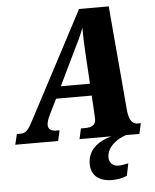

<svg xmlns="http://www.w3.org/2000/svg" viewBox="-100 -766 853 1057"><g transform="rotate(-5 326.5 -237.0)"><path d="M-38 0H199L212 -58H197C165 -58 149 -69 149 -93C149 -107 155 -125 167 -150L208 -233H405L411 -127C411 -119 412 -111 412 -102C412 -69 389 -58 351 -58H330L317 0H492C415 21 361 67 361 141C361 205 404 240 478 240C507 240 535 234 559 224L573 156C551 161 533 164 516 164C488 164 467 144 467 115C467 52 533 12 575 0H648L661 -58H642C604 -58 593 -101 590 -147L541 -714H377L72 -136C40 -74 27 -58 -4 -58H-24ZM324 -473C355 -536 368 -561 386 -609C386 -561 388 -523 391 -464L401 -299H240Z"/></g></svg>

Font: Noto Serif Condensed Black
Style: Italic
Weight: 900
Width: 3
Italic angle: -12°
Designer: Monotype Design Team
Foundry: Monotype Imaging Inc.
Version: Version 2.013